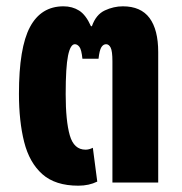

<svg xmlns="http://www.w3.org/2000/svg" viewBox="-20 -578 576 608"><path d="M228 10Q155 10 114 -26.5Q73 -63 56.5 -128.5Q40 -194 40 -281Q40 -427 75 -492.5Q110 -558 181 -558Q209 -558 230.5 -544.5Q252 -531 268 -495H271Q284 -532 312 -545Q340 -558 369 -558Q426 -558 453.5 -521Q481 -484 481 -413V0H336V-384Q336 -416 330.5 -427Q325 -438 316 -438Q307 -438 301 -428.5Q295 -419 292 -392H241Q238 -421 231.5 -429.5Q225 -438 217 -438Q203 -438 195.5 -402Q188 -366 188 -280Q188 -195 201 -149.5Q214 -104 251 -104Q262 -104 274 -110L288 -3Q262 10 228 10Z"/></svg>

Font: Noto Sans Thai ExtCond ExtBd
Style: Regular
Weight: 800
Width: 2
Designer: Monotype Design Team
Foundry: Monotype Imaging Inc.
Version: Version 2.002; ttfautohint (v1.8.4.7-5d5b)